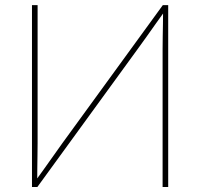

<svg xmlns="http://www.w3.org/2000/svg" viewBox="-20 -748 801 768"><path d="M652.8 0H630.4V-551.3Q630.4 -576.7 630.9 -602.1Q631.3 -627.4 631.8 -652.8Q632.3 -678.2 632.3 -703.6H639.2Q620.6 -678.2 602.8 -652.8Q585 -627.4 566.9 -602.1Q548.8 -576.7 530.3 -551.3L129.4 0H107.9V-727.5H130.4V-175.3Q130.4 -149.9 129.9 -124.5Q129.4 -99.1 129.2 -74Q128.9 -48.8 128.9 -23.4H121.1Q139.6 -48.8 157.5 -74Q175.3 -99.1 193.4 -124.5Q211.4 -149.9 229.5 -175.3L631.3 -727.5H652.8Z"/></svg>

Font: Inter 17pt Thin
Style: Regular
Weight: 250
Version: Version 4.001;git-66647c0bb